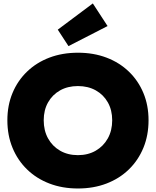

<svg xmlns="http://www.w3.org/2000/svg" viewBox="-20 -1086 910 1120"><path d="M434.5 13.5Q343.5 13.5 268 -15.5Q192.5 -44.5 137.8 -97.8Q83 -151 53 -223.8Q23 -296.5 23 -384.5Q23 -471.5 53 -543.5Q83 -615.5 137.8 -668.2Q192.5 -721 268 -749.8Q343.5 -778.5 435 -778.5Q526 -778.5 601.5 -749.8Q677 -721 731.8 -668.2Q786.5 -615.5 816.5 -543.5Q846.5 -471.5 846.5 -384.5Q846.5 -296.5 816.5 -223.8Q786.5 -151 731.8 -97.8Q677 -44.5 601.5 -15.5Q526 13.5 434.5 13.5ZM434.5 -181Q493.5 -181 538.5 -207Q583.5 -233 609 -278.8Q634.5 -324.5 634.5 -384.5Q634.5 -443.5 609.2 -488.5Q584 -533.5 538.8 -558.8Q493.5 -584 434.5 -584Q375.5 -584 330.5 -558.8Q285.5 -533.5 260.2 -488.5Q235 -443.5 235 -384.5Q235 -324.5 260.2 -278.8Q285.5 -233 330.5 -207Q375.5 -181 434.5 -181ZM521.5 -1066 607.5 -934 379.5 -817 317 -913Z"/></svg>

Font: Hepta Slab ExtraLight ExtraBold
Style: Regular
Weight: 800
Version: Version 1.102